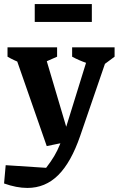

<svg xmlns="http://www.w3.org/2000/svg" viewBox="-52 -724 584 945"><path d="M-32 179 -24 89 175 102Q199 71 215 44Q231 17 243 -13Q255 -43 268 -81L392 -481H489L343 -56Q298 75 234.5 138Q171 201 83 201Q56 201 27.5 195.5Q-1 190 -32 179ZM178 -5 12 -481H161L295 -29ZM118 -396Q83 -402 49.5 -414.5Q16 -427 -15 -445V-491H229V-445ZM446 -396Q409 -402 372.5 -414.5Q336 -427 303 -445V-491H512V-445ZM119 -616V-704H400V-616Z"/></svg>

Font: Piazzolla 24pt
Style: Bold
Weight: 700
Designer: Juan Pablo del Peral
Foundry: Huerta Tipografica
Version: Version 2.005